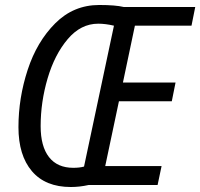

<svg xmlns="http://www.w3.org/2000/svg" viewBox="-20 -742 803 770"><path d="M54 -232Q54 -349 91 -462Q128 -575 201.5 -648.5Q275 -722 378 -722Q443 -722 476 -714H763L748 -639H521L473 -411H684L669 -336H457L402 -76H628L612 0H335Q299 8 264 8Q162 8 108 -55.5Q54 -119 54 -232ZM317 -74 437 -639Q403 -647 374 -647Q304 -647 251.5 -585Q199 -523 171 -428Q143 -333 143 -236Q143 -155 176.5 -112Q210 -69 274 -69Q299 -69 317 -74Z"/></svg>

Font: Noto Sans UI Narrow
Style: Italic
Weight: 400
Width: 4
Italic angle: -12°
Designer: Monotype Design Team
Foundry: Monotype Imaging Inc.
Version: Version 1.001